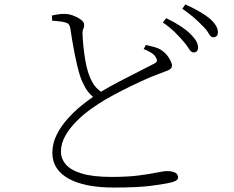

<svg xmlns="http://www.w3.org/2000/svg" viewBox="-20 -802 1040 854"><path d="M619.1 -584 628.9 -602.1Q647 -598.1 663.8 -593.5Q680.7 -588.9 691.9 -583Q717.3 -567.4 731.2 -544.7Q745.1 -522 745.1 -509.8Q745.1 -496.6 727.1 -489Q709 -481.4 681.2 -471.2Q652.3 -460.9 610.4 -441.7Q568.4 -422.4 525.1 -400.4Q481.9 -378.4 450.2 -359.9Q421.4 -343.3 387.2 -319.1Q353 -294.9 322 -264.4Q291 -233.9 271 -199Q251 -164.1 251 -126Q251 -97.2 271.7 -71.8Q292.5 -46.4 341.8 -30.8Q391.1 -15.1 476.1 -15.1Q547.4 -15.1 596.9 -21.5Q646.5 -27.8 677.2 -34.4Q708 -41 724.1 -41Q743.7 -41 757.8 -34.7Q772 -28.3 772 -12.2Q772 -3.9 762.7 1.5Q753.4 6.8 740.2 9.8Q714.4 16.1 653.8 24.2Q593.3 32.2 486.8 32.2Q355 32.2 283.9 -8.1Q212.9 -48.3 212.9 -122.1Q212.9 -164.1 231.9 -202.1Q251 -240.2 280 -272.7Q309.1 -305.2 339.8 -330.3Q370.6 -355.5 394 -371.1Q372.1 -389.2 358.2 -414.3Q344.2 -439.5 335.9 -464.8Q323.2 -505.4 312.3 -561.3Q301.3 -617.2 293 -674.8Q291.5 -685.5 286.9 -692.4Q282.2 -699.2 267.1 -703.1Q254.4 -706.1 238 -707.8Q221.7 -709.5 211.9 -710L210.9 -732.9Q230.5 -737.3 242.7 -738.8Q254.9 -740.2 267.1 -740.2Q285.6 -740.2 305.7 -732.7Q325.7 -725.1 339.6 -714.6Q353.5 -704.1 354 -693.8Q355 -682.1 350.6 -674.1Q346.2 -666 347.2 -648.9Q347.7 -629.9 350.6 -600.1Q353.5 -570.3 358.4 -539.6Q363.3 -508.8 370.1 -486.8Q378.4 -458.5 391.6 -434.8Q404.8 -411.1 429.2 -394Q465.8 -416 511.5 -439.9Q557.1 -463.9 597.7 -484.1Q638.2 -504.4 660.2 -516.1Q673.3 -522 676.8 -528.1Q680.2 -534.2 674.8 -543.9Q668.5 -557.6 652.8 -567.1Q637.2 -576.7 619.1 -584ZM704.1 -702.1 719.2 -721.2Q755.9 -703.6 782.2 -686.3Q808.6 -668.9 825.2 -652.8Q844.7 -633.3 852.8 -619.4Q860.8 -605.5 860.8 -590.8Q860.8 -568.8 840.8 -568.8Q829.6 -568.8 820.3 -585Q811 -601.1 793.9 -620.1Q778.3 -638.7 756.6 -659.9Q734.9 -681.2 704.1 -702.1ZM791 -763.2 804.2 -782.2Q840.8 -766.1 867.7 -750.2Q894.5 -734.4 912.1 -720.2Q949.2 -687.5 949.2 -659.2Q949.2 -636.2 928.2 -636.2Q917.5 -636.2 908.2 -653.1Q898.9 -669.9 880.9 -687Q862.3 -706.5 842.3 -723.9Q822.3 -741.2 791 -763.2Z"/></svg>

Font: Source Han Serif CN ExtraLight
Style: Regular
Weight: 250
Designer: Ryoko NISHIZUKA  (kana & ideographs); Frank Grießhammer (Latin, Greek & Cyrillic); Wenlong ZHANG  (bopomofo); Sandoll Co
Foundry: Adobe Systems Incorporated
Version: Version 1.001;PS 1.001;hotconv 16.6.54;makeotf.lib2.5.65590